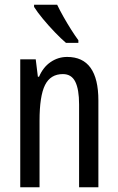

<svg xmlns="http://www.w3.org/2000/svg" viewBox="-20 -786 496 806"><path d="M262 -547Q393 -547 393 -364V0H312V-348Q312 -411 296 -443Q280 -475 244 -475Q192 -475 169 -429Q146 -383 146 -279V0H65V-537H130L139 -464H144Q161 -504 192.5 -525.5Q224 -547 262 -547ZM220 -766Q231 -743 246.5 -715.5Q262 -688 278.5 -662Q295 -636 309 -617V-606H257Q237 -623 210.5 -650.5Q184 -678 160 -707Q136 -736 123 -757V-766Z"/></svg>

Font: Noto Sans ExtraCondensed
Style: Regular
Weight: 400
Width: 2
Designer: Monotype Design Team
Foundry: Monotype Imaging Inc.
Version: Version 2.013; ttfautohint (v1.8.4.7-5d5b)